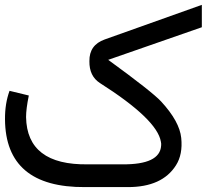

<svg xmlns="http://www.w3.org/2000/svg" viewBox="-77 -763 843 783"><path d="M281.7 -92.8H421.4Q575.2 -91.3 580.1 -168.9Q581.1 -176.8 579.1 -185.1Q564 -275.9 330.6 -424.3Q286.6 -452.6 287.6 -513.7Q286.6 -579.6 350.1 -602.1L746.1 -743.2V-651.9L364.3 -519Q543.9 -388.2 580.1 -349.1Q655.3 -267.6 662.1 -200.4Q668.9 -133.3 640.6 -88.9Q584.5 0 444.8 0H270.5Q-54.7 2.4 -56.6 -276.4Q-57.1 -340.8 -38.1 -392.6L40.5 -373.5Q29.3 -318.8 29.3 -285.6Q32.7 -88.9 281.7 -92.8Z"/></svg>

Font: Vazir Code Hack
Style: Code-Hack
Weight: 400
Foundry: DejaVu fonts team - Redesigned by Saber Rastikerdar
Version: Version 1.1.2